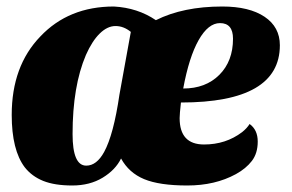

<svg xmlns="http://www.w3.org/2000/svg" viewBox="-20 -550 897 590"><path d="M536 -235Q532 -199 532 -187Q532 -106 607 -106Q674 -106 724 -144Q739 -156 747 -169Q772 -151 772 -115Q772 -79 754 -55.5Q736 -32 705 -15Q641 20 555.5 20Q470 20 423 0.5Q376 -19 352 -63Q335 -28 295.5 -4Q256 20 202 20Q148 20 113 6Q78 -8 56 -36Q16 -89 16 -197Q16 -347 104 -438Q191 -530 330 -530Q403 -526 459 -488Q543 -530 663 -530Q746 -530 793 -498.5Q840 -467 840 -411Q840 -235 536 -235ZM382 -452Q360 -470 335 -470Q310 -470 286.5 -447Q263 -424 244 -381Q203 -285 203 -138Q203 -41 245 -41Q277 -41 300 -83Q329 -136 347 -259ZM543 -278Q612 -278 654 -320Q696 -362 696 -431Q696 -479 656 -479Q620 -479 590.5 -427Q561 -375 543 -278Z"/></svg>

Font: Sansita One
Style: Regular
Weight: 400
Version: Version 1.002